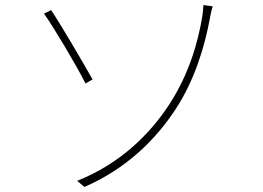

<svg xmlns="http://www.w3.org/2000/svg" viewBox="-20 -729 1040 759"><path d="M285 -14 314 10C483 -64 597 -179 676 -300C749 -413 789 -542 811 -663C812 -670 816 -689 821 -704L784 -709C784 -697 781 -673 780 -666C763 -563 728 -437 649 -316C572 -198 455 -82 285 -14ZM182 -689 154 -675C190 -625 282 -471 318 -399L346 -415C312 -475 222 -630 182 -689Z"/></svg>

Font: Harano Aji Gothic ExtraLight
Style: Regular
Weight: 250
Foundry: Masamichi Hosoda
Version: HaranoAjiGothic-ExtraLight version 20230610;ttx 4.39.4